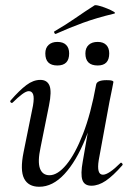

<svg xmlns="http://www.w3.org/2000/svg" viewBox="-20 -700 508 733"><path d="M130 13Q88 13 72 -18.5Q56 -50 70 -119L106 -297Q111 -327 106.5 -339.5Q102 -352 90 -352Q80 -352 64 -340Q48 -328 29 -309Q25 -305 21 -309Q17 -313 21 -317Q54 -355 80.5 -375Q107 -395 134 -395Q160 -395 169 -373Q178 -351 167 -297L135 -138Q123 -83 132.5 -57Q142 -31 169 -31Q200 -31 233.5 -71.5Q267 -112 297 -189Q327 -266 347 -377L361 -376Q342 -259 306.5 -171.5Q271 -84 226 -35.5Q181 13 130 13ZM329 9Q302 9 294.5 -13Q287 -35 296 -84L347 -377Q350 -394 387 -394Q403 -394 408 -392Q413 -390 413 -387Q413 -384 408 -361Q403 -338 398 -312L357 -89Q348 -33 373 -33Q384 -33 401 -44.5Q418 -56 439 -77Q442 -81 446 -76.5Q450 -72 447 -69Q412 -29 384 -10Q356 9 329 9ZM353 -450Q306 -450 306 -496Q306 -517 318.5 -528.5Q331 -540 353 -540Q374 -540 385.5 -528.5Q397 -517 397 -496Q397 -450 353 -450ZM199 -450Q153 -450 153 -496Q153 -517 165.5 -528.5Q178 -540 199 -540Q221 -540 232.5 -528.5Q244 -517 244 -496Q244 -450 199 -450ZM194 -571Q190 -569 187.5 -574.5Q185 -580 189 -581Q232 -606 268 -631Q304 -656 340 -679Q343 -682 358 -678Q373 -674 389 -667.5Q405 -661 414 -655.5Q423 -650 416 -648Q349 -632 297 -613Q245 -594 194 -571Z"/></svg>

Font: Cormorant Garamond Light Medium
Style: Italic
Weight: 500
Italic angle: -10°
Version: Version 4.001